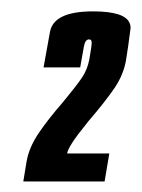

<svg xmlns="http://www.w3.org/2000/svg" viewBox="-20 -702 255 346"><path d="M22 -375 28 -411.5Q32.5 -436.5 49.5 -461.8Q66.5 -487 93.5 -518Q117.5 -547 127.5 -561.8Q137.5 -576.5 141 -595Q145.5 -620.5 145.2 -625.8Q145 -631 140.5 -631Q133.5 -631 131.2 -618.2Q129 -605.5 124.5 -580.5H58.5Q63.5 -607 70 -644.2Q76.5 -681.5 147.5 -681.5Q205 -681.5 213.5 -660.5Q216 -655.5 215 -649Q211 -617 207 -593Q202.5 -567.5 186.8 -544Q171 -520.5 138.5 -482.5Q117.5 -456.5 109.8 -444.2Q102 -432 101 -425.5H177L168.5 -375Z"/></svg>

Font: Anybody UltraCondensed Regular
Style: Bold Italic
Weight: 700
Width: 1
Italic angle: -10°
Designer: Tyler Finck
Foundry: Etcetera Type Company
Version: Version 1.010; ttfautohint (v1.8.3) -l 8 -r 50 -G 200 -x 14 